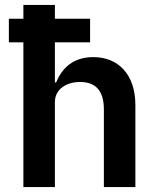

<svg xmlns="http://www.w3.org/2000/svg" viewBox="-20 -760 640 780"><path d="M203 0V-345C203 -400 253 -427 305 -427C370 -427 402 -390 402 -315V0H530V-333C530 -458 460 -528 359 -528C275 -528 231 -481 208 -425H203V-588H346V-684H203V-740H75V-684H16V-588H75V0Z"/></svg>

Font: IBM Mono SemiBold
Style: Regular
Weight: 600
Monospace: yes
Designer: Mike Abbink, Paul van der Laan, Pieter van Rosmalen
Foundry: Bold Monday
Version: Version 2.3